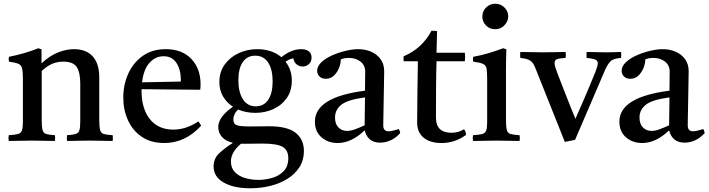

<svg xmlns="http://www.w3.org/2000/svg" viewBox="-20 -756 3806 1031"><path d="M340 1Q338 -15 340 -30Q371 -32 386 -36.5Q401 -41 406 -56Q411 -71 411 -104V-306Q411 -366 392.5 -395.5Q374 -425 319 -425Q290 -425 263 -414.5Q236 -404 204 -375V-114Q204 -75 208.5 -58Q213 -41 228 -36.5Q243 -32 275 -30Q277 -15 275 1Q247 1 216.5 0Q186 -1 151 -1Q119 -1 88 0Q57 1 27 1Q24 -15 27 -30Q61 -32 77 -36.5Q93 -41 98 -56Q103 -71 103 -104V-328Q103 -367 99.5 -386Q96 -405 80.5 -412.5Q65 -420 28 -425Q25 -439 28 -451Q114 -468 186 -497L203 -491V-416Q249 -458 293 -475Q337 -492 377 -492Q443 -492 478 -453Q513 -414 513 -341V-114Q513 -75 517.5 -58Q522 -41 537 -36.5Q552 -32 585 -30Q587 -15 585 1Q555 1 526.5 0Q498 -1 460 -1Q423 -1 395.5 0Q368 1 340 1Z M862 12Q791 12 742 -21Q693 -54 667.5 -109.5Q642 -165 642 -232Q642 -301 668.5 -360Q695 -419 746 -455.5Q797 -492 870 -492Q958 -492 1007.5 -439.5Q1057 -387 1057 -304Q1057 -294 1056.5 -286.5Q1056 -279 1055 -274L740 -277Q740 -273 740 -270Q740 -172 785 -116Q830 -60 911 -60Q979 -60 1045 -104Q1055 -92 1060 -81Q975 12 862 12ZM743 -314 950 -318Q951 -320 951 -323.5Q951 -327 951 -328Q951 -382 927.5 -418Q904 -454 858 -454Q815 -454 783 -419Q751 -384 743 -314Z M1323 255Q1235 255 1181 224Q1127 193 1127 138Q1127 95 1157 67Q1187 39 1231 11Q1192 2 1172 -20.5Q1152 -43 1152 -74Q1152 -128 1231 -183Q1198 -204 1178 -237.5Q1158 -271 1158 -315Q1158 -370 1186.5 -409.5Q1215 -449 1261.5 -470.5Q1308 -492 1361 -492Q1439 -492 1491 -449Q1545 -492 1597 -492Q1623 -492 1638 -480.5Q1653 -469 1653 -447Q1653 -425 1639 -412Q1625 -399 1605 -399Q1586 -399 1572.5 -410.5Q1559 -422 1555 -443Q1541 -440 1532.5 -436Q1524 -432 1513 -425Q1547 -382 1547 -323Q1547 -268 1520 -229.5Q1493 -191 1448.5 -170.5Q1404 -150 1351 -150Q1301 -150 1258 -168Q1233 -143 1233 -115Q1233 -90 1252 -83.5Q1271 -77 1322 -77Q1345 -77 1377 -77.5Q1409 -78 1424 -78Q1524 -78 1568 -42.5Q1612 -7 1612 55Q1612 104 1588 141.5Q1564 179 1523 204.5Q1482 230 1430.5 242.5Q1379 255 1323 255ZM1274 16Q1220 61 1220 111Q1220 146 1241 168Q1262 190 1296 200Q1330 210 1368 210Q1402 210 1439 200Q1476 190 1502 164.5Q1528 139 1528 93Q1528 51 1498.5 33Q1469 15 1389 15Q1370 15 1342 15.5Q1314 16 1280 16Q1277 16 1274 16ZM1353 -185Q1397 -185 1420.5 -220.5Q1444 -256 1444 -319Q1444 -383 1420 -420Q1396 -457 1350 -457Q1307 -457 1283.5 -422.5Q1260 -388 1260 -325Q1260 -261 1284.5 -223Q1309 -185 1353 -185Z M2021 10Q1955 10 1938 -56Q1867 12 1793 12Q1742 12 1706.5 -18.5Q1671 -49 1671 -103Q1671 -235 1940 -269Q1940 -293 1940.5 -318Q1941 -343 1941 -371Q1941 -406 1915.5 -425.5Q1890 -445 1854 -445Q1828 -445 1810 -437Q1810 -414 1800 -390Q1790 -366 1772.5 -349.5Q1755 -333 1730 -333Q1708 -333 1695.5 -345.5Q1683 -358 1683 -376Q1683 -400 1705.5 -421.5Q1728 -443 1763 -458.5Q1798 -474 1836 -483Q1874 -492 1904 -492Q1941 -492 1972.5 -478.5Q2004 -465 2023.5 -438.5Q2043 -412 2043 -373Q2043 -349 2042 -310.5Q2041 -272 2040.5 -228.5Q2040 -185 2039 -146Q2038 -107 2038 -83Q2038 -51 2066 -51Q2084 -51 2121 -63Q2125 -58 2126.5 -52Q2128 -46 2129 -41Q2104 -14 2076.5 -2Q2049 10 2021 10ZM1938 -83 1940 -233Q1848 -221 1813.5 -194Q1779 -167 1779 -125Q1779 -90 1797.5 -71.5Q1816 -53 1844 -53Q1862 -53 1884.5 -61Q1907 -69 1938 -83Z M2350 12Q2290 12 2255 -16.5Q2220 -45 2220 -99Q2220 -187 2221.5 -269Q2223 -351 2224 -427H2148Q2145 -442 2148 -454Q2247 -496 2297 -591Q2305 -591 2313 -590.5Q2321 -590 2327 -589Q2326 -563 2325.5 -534Q2325 -505 2324 -473H2476Q2479 -451 2476 -427H2324Q2322 -357 2321.5 -279.5Q2321 -202 2321 -124Q2321 -43 2405 -43Q2441 -43 2472 -62Q2481 -50 2483 -32Q2424 12 2350 12Z M2770 1Q2742 1 2712 0Q2682 -1 2647 -1Q2615 -1 2582.5 0Q2550 1 2520 1Q2517 -15 2520 -30Q2554 -32 2570 -36.5Q2586 -41 2591 -56Q2596 -71 2596 -104V-328Q2596 -367 2593 -386Q2590 -405 2574.5 -412.5Q2559 -420 2521 -425Q2518 -439 2521 -451Q2565 -459 2605 -471Q2645 -483 2682 -497L2699 -491Q2698 -460 2697.5 -433Q2697 -406 2697 -382V-114Q2697 -75 2701.5 -58Q2706 -41 2721.5 -36.5Q2737 -32 2770 -30Q2773 -15 2770 1ZM2570 -667Q2570 -696 2590.5 -716Q2611 -736 2640 -736Q2668 -736 2688.5 -716Q2709 -696 2709 -668Q2709 -642 2689 -620.5Q2669 -599 2638 -599Q2610 -599 2590 -619Q2570 -639 2570 -667Z M3068 -5 3013 6 2857 -385Q2849 -407 2840 -418.5Q2831 -430 2816.5 -436Q2802 -442 2774 -445Q2772 -459 2774 -477Q2803 -477 2834.5 -476Q2866 -475 2897 -475Q2926 -475 2960 -476Q2994 -477 3017 -477Q3020 -461 3017 -445Q2983 -443 2970.5 -438Q2958 -433 2958 -417Q2958 -409 2961.5 -397Q2965 -385 2968 -377Q2971 -369 2980 -345Q2989 -321 3001.5 -289.5Q3014 -258 3027 -224.5Q3040 -191 3051.5 -163Q3063 -135 3070 -118Q3091 -166 3120.5 -234Q3150 -302 3178 -372Q3183 -386 3186.5 -397.5Q3190 -409 3190 -416Q3190 -430 3177 -436Q3164 -442 3130 -445Q3129 -461 3130 -477Q3156 -477 3179.5 -476Q3203 -475 3236 -475Q3251 -475 3264.5 -475.5Q3278 -476 3315 -477Q3317 -460 3315 -445Q3273 -442 3258 -426.5Q3243 -411 3229 -380Z M3656 10Q3590 10 3573 -56Q3502 12 3428 12Q3377 12 3341.5 -18.5Q3306 -49 3306 -103Q3306 -235 3575 -269Q3575 -293 3575.5 -318Q3576 -343 3576 -371Q3576 -406 3550.5 -425.5Q3525 -445 3489 -445Q3463 -445 3445 -437Q3445 -414 3435 -390Q3425 -366 3407.5 -349.5Q3390 -333 3365 -333Q3343 -333 3330.5 -345.5Q3318 -358 3318 -376Q3318 -400 3340.5 -421.5Q3363 -443 3398 -458.5Q3433 -474 3471 -483Q3509 -492 3539 -492Q3576 -492 3607.5 -478.5Q3639 -465 3658.5 -438.5Q3678 -412 3678 -373Q3678 -349 3677 -310.5Q3676 -272 3675.5 -228.5Q3675 -185 3674 -146Q3673 -107 3673 -83Q3673 -51 3701 -51Q3719 -51 3756 -63Q3760 -58 3761.5 -52Q3763 -46 3764 -41Q3739 -14 3711.5 -2Q3684 10 3656 10ZM3573 -83 3575 -233Q3483 -221 3448.5 -194Q3414 -167 3414 -125Q3414 -90 3432.5 -71.5Q3451 -53 3479 -53Q3497 -53 3519.5 -61Q3542 -69 3573 -83Z"/></svg>

Font: Tiro Devanagari Hindi
Style: Regular
Weight: 400
Designer: Devanagari: John Hudson & Fiona Ross. Latin: John Hudson.
Foundry: Tiro Typeworks Ltd.
Version: Version 1.52